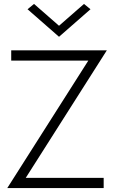

<svg xmlns="http://www.w3.org/2000/svg" viewBox="-20 -956 581 976"><path d="M280 -825 407 -936 440 -909 280 -769 120 -909 153 -936ZM37 -648V-700H523L111 -52H507V0H17L429 -648Z"/></svg>

Font: Renner* Light
Style: Light
Weight: 300
Version: Version 003.000 ; ttfautohint (v0.97) -l 8 -r 50 -G 200 -x 1